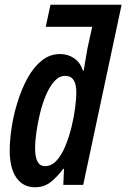

<svg xmlns="http://www.w3.org/2000/svg" viewBox="-20 -780 533 810"><path d="M128 10Q77 10 49 -30.5Q21 -71 21 -145Q21 -188 29 -241.5Q37 -295 54 -349.5Q71 -404 96 -450Q121 -496 155.5 -524Q190 -552 233 -552Q267 -552 293 -534Q319 -516 330 -482H333Q337 -508 341.5 -532.5Q346 -557 349 -576L369 -667H173L193 -760H493L331 0H247L250 -68H247Q219 -31 192 -10.5Q165 10 128 10ZM170 -79Q197 -79 218.5 -102.5Q240 -126 255.5 -163.5Q271 -201 281.5 -243.5Q292 -286 297 -325Q302 -364 302 -390Q302 -460 255 -460Q230 -460 210 -438Q190 -416 174.5 -380Q159 -344 149 -302.5Q139 -261 133.5 -222Q128 -183 128 -155Q128 -79 170 -79Z"/></svg>

Font: Noto Sans ExtraCondensed SemiBold
Style: Italic
Weight: 600
Width: 2
Italic angle: -12°
Designer: Monotype Design Team
Foundry: Monotype Imaging Inc.
Version: Version 2.013; ttfautohint (v1.8.4.7-5d5b)